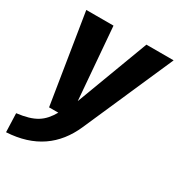

<svg xmlns="http://www.w3.org/2000/svg" viewBox="-194 -650 922 990"><g transform="rotate(30 267.5 -154.5)"><path d="M551 -531H389L228 -102L193 -531H31L116 0H171C131 69 88 98 -16 111L-12 222C152 213 258 136 317 2Z"/></g></svg>

Font: Fira Sans
Style: Bold Italic
Weight: 700
Italic angle: -8°
Designer: bBox Type GmbH & Carrois Corporate GbR & Edenspiekermann AG
Foundry: bBox Type GmbH & Carrois Corporate GbR & Edenspiekermann AG
Version: Version 4.301;PS 004.301;hotconv 1.0.88;makeotf.lib2.5.64775